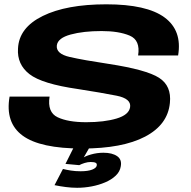

<svg xmlns="http://www.w3.org/2000/svg" viewBox="-20 -702 908 912"><path d="M346.5 190Q380.5 190 415 183.5Q449.5 177 479.5 164.2Q509.5 151.5 529.5 132.5Q549.5 113.5 553.5 89Q560 56 536.5 39.8Q513 23.5 471.5 23.5Q441 23.5 412 31.8Q383 40 367 52.5L356.5 82.5Q366.5 77 381.8 72.2Q397 67.5 410.5 67.5Q427 67.5 434.2 71.2Q441.5 75 439.5 84.5Q437.5 96 417.5 103.8Q397.5 111.5 362.5 111.5Q337.5 111.5 316 108Q294.5 104.5 279 100.5L239 177.5Q265.5 183 293 186.5Q320.5 190 346.5 190ZM356.5 82.5 404.5 -0.5H329.5L291 76.5ZM370 3.5Q561.5 3.5 669.2 -53Q777 -109.5 787 -213Q795.5 -294 735.5 -332.5Q675.5 -371 496 -398.5Q379 -416 311.8 -431.2Q244.5 -446.5 250 -487Q255 -521.5 315.5 -538Q376 -554.5 462.5 -554.5Q544.5 -554.5 596 -532.8Q647.5 -511 636 -438.5H826Q846 -557 761.5 -619.2Q677 -681.5 485 -681.5Q295.5 -681.5 182.8 -626Q70 -570.5 65.5 -471.5Q60.5 -396 120 -349.8Q179.5 -303.5 350.5 -279Q463 -261.5 533.5 -247.5Q604 -233.5 598 -193Q592.5 -156.5 533.8 -139Q475 -121.5 389.5 -121.5Q303.5 -121.5 253.8 -145Q204 -168.5 215.5 -243H25.5Q4 -119 87.5 -57.8Q171 3.5 370 3.5Z"/></svg>

Font: Anybody Expanded
Style: Bold Italic
Weight: 700
Width: 7
Italic angle: -10°
Version: Version 1.113;gftools[0.9.25]